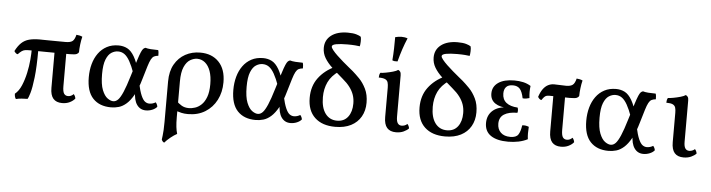

<svg xmlns="http://www.w3.org/2000/svg" viewBox="-54 -973 5426 1466"><g transform="rotate(5 2659.5 -239.5)"><path d="M63 -333Q54 -334 47 -341Q40 -348 36 -355Q57 -396 81.5 -419Q106 -442 139.5 -451Q173 -460 220 -460Q230 -460 247.5 -459.5Q265 -459 289.5 -459Q314 -459 346 -458.5Q378 -458 419 -458Q456 -458 472 -470.5Q488 -483 497 -520Q510 -519 521.5 -516.5Q533 -514 543 -509Q536 -482 532 -448.5Q528 -415 528 -389Q524 -380 511.5 -374Q499 -368 456 -368Q343 -368 266 -369.5Q189 -371 151 -371Q130 -371 117 -369Q104 -367 92 -359Q80 -351 63 -333ZM79 9Q73 1 70.5 -9.5Q68 -20 68 -31Q98 -55 117 -100Q136 -145 147.5 -198Q159 -251 163 -300Q167 -349 167 -382L217 -381Q217 -249 207.5 -168Q198 -87 186 -47Q174 -7 168 0Q145 1 123.5 2Q102 3 79 9ZM433 9Q388 9 365 -17.5Q342 -44 342 -100V-391H432V-121Q432 -80 442.5 -64Q453 -48 474 -48Q497 -48 516 -67Q529 -52 531 -34Q517 -16 491.5 -3.5Q466 9 433 9Z M808 9Q719 9 669 -44Q619 -97 619 -206Q619 -260 632 -307Q645 -354 671 -390Q697 -426 735.5 -446.5Q774 -467 825 -467Q862 -467 892 -451.5Q922 -436 946.5 -394Q971 -352 994 -271L955 -265Q935 -321 915.5 -355.5Q896 -390 874.5 -405.5Q853 -421 825 -421Q799 -421 774.5 -405.5Q750 -390 734 -350.5Q718 -311 718 -238Q718 -160 735.5 -116.5Q753 -73 777 -56Q801 -39 821 -39Q841 -39 858 -56.5Q875 -74 894 -118Q913 -162 937 -242Q961 -320 975 -364.5Q989 -409 998 -429.5Q1007 -450 1014 -457Q1021 -464 1031 -467Q1046 -462 1072.5 -460Q1099 -458 1129 -458Q1132 -450 1133 -439.5Q1134 -429 1134 -415Q1114 -413 1101.5 -406.5Q1089 -400 1079 -381.5Q1069 -363 1058 -327Q1047 -291 1029 -230Q1007 -152 980.5 -105Q954 -58 925.5 -33Q897 -8 867.5 0.5Q838 9 808 9ZM1075 9Q1031 9 1006 -26.5Q981 -62 981 -130L1006 -195Q1020 -132 1034 -100Q1048 -68 1063.5 -56.5Q1079 -45 1097 -45Q1122 -45 1145 -59Q1158 -44 1160 -26Q1147 -10 1123.5 -0.5Q1100 9 1075 9Z M1451 -467Q1541 -467 1594 -411.5Q1647 -356 1647 -256Q1647 -180 1616 -120Q1585 -60 1529 -25.5Q1473 9 1398 9Q1370 9 1348 4Q1326 -1 1301 -9V-86Q1321 -65 1344.5 -51Q1368 -37 1401 -37Q1422 -37 1447.5 -45Q1473 -53 1496 -74.5Q1519 -96 1533.5 -134.5Q1548 -173 1548 -233Q1548 -292 1533.5 -333Q1519 -374 1492.5 -396Q1466 -418 1432 -418Q1406 -418 1378.5 -402Q1351 -386 1333 -345.5Q1315 -305 1315 -233V40Q1315 84 1318.5 114Q1322 144 1329 167Q1306 179 1279.5 200.5Q1253 222 1236 242Q1228 239 1223 232.5Q1218 226 1216 220Q1218 205 1220 188Q1222 171 1223.5 146.5Q1225 122 1225 85V-225Q1225 -304 1255.5 -357.5Q1286 -411 1337 -439Q1388 -467 1451 -467Z M1916 9Q1827 9 1777 -44Q1727 -97 1727 -206Q1727 -260 1740 -307Q1753 -354 1779 -390Q1805 -426 1843.5 -446.5Q1882 -467 1933 -467Q1970 -467 2000 -451.5Q2030 -436 2054.5 -394Q2079 -352 2102 -271L2063 -265Q2043 -321 2023.5 -355.5Q2004 -390 1982.5 -405.5Q1961 -421 1933 -421Q1907 -421 1882.5 -405.5Q1858 -390 1842 -350.5Q1826 -311 1826 -238Q1826 -160 1843.5 -116.5Q1861 -73 1885 -56Q1909 -39 1929 -39Q1949 -39 1966 -56.5Q1983 -74 2002 -118Q2021 -162 2045 -242Q2069 -320 2083 -364.5Q2097 -409 2106 -429.5Q2115 -450 2122 -457Q2129 -464 2139 -467Q2154 -462 2180.5 -460Q2207 -458 2237 -458Q2240 -450 2241 -439.5Q2242 -429 2242 -415Q2222 -413 2209.5 -406.5Q2197 -400 2187 -381.5Q2177 -363 2166 -327Q2155 -291 2137 -230Q2115 -152 2088.5 -105Q2062 -58 2033.5 -33Q2005 -8 1975.5 0.5Q1946 9 1916 9ZM2183 9Q2139 9 2114 -26.5Q2089 -62 2089 -130L2114 -195Q2128 -132 2142 -100Q2156 -68 2171.5 -56.5Q2187 -45 2205 -45Q2230 -45 2253 -59Q2266 -44 2268 -26Q2255 -10 2231.5 -0.5Q2208 9 2183 9Z M2526 8Q2426 8 2369.5 -45Q2313 -98 2313 -196Q2313 -286 2360 -349Q2407 -412 2487 -449L2519 -416Q2462 -377 2437.5 -325.5Q2413 -274 2413 -210Q2413 -129 2446 -84.5Q2479 -40 2536 -40Q2590 -40 2619.5 -79Q2649 -118 2649 -181Q2649 -216 2639 -246Q2629 -276 2607.5 -305Q2586 -334 2551 -363Q2503 -404 2466 -438.5Q2429 -473 2408 -508.5Q2387 -544 2387 -585Q2387 -646 2433.5 -681.5Q2480 -717 2560 -717Q2601 -717 2626 -709.5Q2651 -702 2661 -694Q2665 -679 2664 -656.5Q2663 -634 2660 -621Q2649 -623 2624 -625Q2599 -627 2564 -627Q2511 -627 2479 -621Q2447 -615 2447 -601Q2447 -591 2461 -573.5Q2475 -556 2497 -535Q2519 -514 2543.5 -493Q2568 -472 2589.5 -454.5Q2611 -437 2623 -427Q2645 -408 2675 -377.5Q2705 -347 2727 -302Q2749 -257 2749 -196Q2749 -135 2722.5 -89Q2696 -43 2646.5 -17.5Q2597 8 2526 8Z M2992 9Q2946 9 2923 -17.5Q2900 -44 2900 -100V-325Q2900 -348 2895.5 -364Q2891 -380 2875 -388Q2859 -396 2825 -396Q2825 -407 2827 -416Q2829 -425 2834 -433Q2849 -433 2876 -438Q2903 -443 2929.5 -450.5Q2956 -458 2968 -467Q2977 -464 2983.5 -455Q2990 -446 2990 -427V-111Q2990 -76 3000.5 -60.5Q3011 -45 3031 -45Q3040 -45 3051.5 -48.5Q3063 -52 3074 -62Q3087 -47 3089 -29Q3075 -14 3050 -2.5Q3025 9 2992 9ZM2957 -531Q2944 -530 2935 -531Q2926 -532 2917 -536Q2921 -583 2922 -628Q2923 -673 2923 -714Q2935 -717 2947 -719Q2959 -721 2971 -721Q2997 -721 3018 -713Q3000 -671 2985.5 -627.5Q2971 -584 2957 -531Z M3368 8Q3268 8 3211.5 -45Q3155 -98 3155 -196Q3155 -286 3202 -349Q3249 -412 3329 -449L3361 -416Q3304 -377 3279.5 -325.5Q3255 -274 3255 -210Q3255 -129 3288 -84.5Q3321 -40 3378 -40Q3432 -40 3461.5 -79Q3491 -118 3491 -181Q3491 -216 3481 -246Q3471 -276 3449.5 -305Q3428 -334 3393 -363Q3345 -404 3308 -438.5Q3271 -473 3250 -508.5Q3229 -544 3229 -585Q3229 -646 3275.5 -681.5Q3322 -717 3402 -717Q3443 -717 3468 -709.5Q3493 -702 3503 -694Q3507 -679 3506 -656.5Q3505 -634 3502 -621Q3491 -623 3466 -625Q3441 -627 3406 -627Q3353 -627 3321 -621Q3289 -615 3289 -601Q3289 -591 3303 -573.5Q3317 -556 3339 -535Q3361 -514 3385.5 -493Q3410 -472 3431.5 -454.5Q3453 -437 3465 -427Q3487 -408 3517 -377.5Q3547 -347 3569 -302Q3591 -257 3591 -196Q3591 -135 3564.5 -89Q3538 -43 3488.5 -17.5Q3439 8 3368 8Z M3851 6Q3765 6 3718 -26Q3671 -58 3671 -122Q3671 -183 3713.5 -219Q3756 -255 3834 -255V-250Q3767 -250 3729.5 -275.5Q3692 -301 3692 -350Q3692 -403 3736 -433.5Q3780 -464 3859 -464Q3895 -464 3926.5 -457Q3958 -450 3985 -433Q3982 -410 3982 -387Q3982 -364 3985 -340Q3972 -336 3959 -334Q3946 -332 3933 -334Q3923 -384 3904.5 -405Q3886 -426 3851 -426Q3816 -426 3799.5 -408Q3783 -390 3783 -358Q3783 -312 3814 -287.5Q3845 -263 3901 -260Q3905 -252 3905.5 -240.5Q3906 -229 3903 -220Q3838 -220 3801.5 -197Q3765 -174 3765 -125Q3765 -83 3791 -57.5Q3817 -32 3865 -32Q3909 -32 3925 -55.5Q3941 -79 3948 -128Q3961 -130 3974 -128Q3987 -126 3999 -121Q3997 -95 3997 -71.5Q3997 -48 4000 -26Q3969 -10 3931 -2Q3893 6 3851 6Z M4077 -333Q4068 -334 4061 -341Q4054 -348 4050 -355Q4062 -392 4079 -415.5Q4096 -439 4117.5 -450Q4139 -461 4164 -461Q4187 -461 4209.5 -459.5Q4232 -458 4255 -458Q4289 -458 4305.5 -470.5Q4322 -483 4331 -520Q4344 -519 4355.5 -516.5Q4367 -514 4377 -509Q4370 -482 4366 -448.5Q4362 -415 4362 -389Q4358 -380 4345.5 -374Q4333 -368 4290 -368Q4265 -368 4237 -369Q4209 -370 4183 -370.5Q4157 -371 4135 -371Q4121 -371 4112 -368Q4103 -365 4095 -356.5Q4087 -348 4077 -333ZM4256 9Q4211 9 4188 -17.5Q4165 -44 4165 -100V-391H4255V-121Q4255 -80 4265.5 -64Q4276 -48 4297 -48Q4320 -48 4339 -67Q4352 -52 4354 -34Q4340 -16 4314.5 -3.5Q4289 9 4256 9Z M4621 9Q4532 9 4482 -44Q4432 -97 4432 -206Q4432 -260 4445 -307Q4458 -354 4484 -390Q4510 -426 4548.5 -446.5Q4587 -467 4638 -467Q4675 -467 4705 -451.5Q4735 -436 4759.5 -394Q4784 -352 4807 -271L4768 -265Q4748 -321 4728.5 -355.5Q4709 -390 4687.5 -405.5Q4666 -421 4638 -421Q4612 -421 4587.5 -405.5Q4563 -390 4547 -350.5Q4531 -311 4531 -238Q4531 -160 4548.5 -116.5Q4566 -73 4590 -56Q4614 -39 4634 -39Q4654 -39 4671 -56.5Q4688 -74 4707 -118Q4726 -162 4750 -242Q4774 -320 4788 -364.5Q4802 -409 4811 -429.5Q4820 -450 4827 -457Q4834 -464 4844 -467Q4859 -462 4885.5 -460Q4912 -458 4942 -458Q4945 -450 4946 -439.5Q4947 -429 4947 -415Q4927 -413 4914.5 -406.5Q4902 -400 4892 -381.5Q4882 -363 4871 -327Q4860 -291 4842 -230Q4820 -152 4793.5 -105Q4767 -58 4738.5 -33Q4710 -8 4680.5 0.5Q4651 9 4621 9ZM4888 9Q4844 9 4819 -26.5Q4794 -62 4794 -130L4819 -195Q4833 -132 4847 -100Q4861 -68 4876.5 -56.5Q4892 -45 4910 -45Q4935 -45 4958 -59Q4971 -44 4973 -26Q4960 -10 4936.5 -0.5Q4913 9 4888 9Z M5196 9Q5150 9 5127 -17.5Q5104 -44 5104 -100V-325Q5104 -348 5099.5 -364Q5095 -380 5079 -388Q5063 -396 5029 -396Q5029 -407 5031 -416Q5033 -425 5038 -433Q5053 -433 5080 -438Q5107 -443 5133.5 -450.5Q5160 -458 5172 -467Q5181 -464 5187.5 -455Q5194 -446 5194 -427V-111Q5194 -76 5204.5 -60.5Q5215 -45 5235 -45Q5244 -45 5255.5 -48.5Q5267 -52 5278 -62Q5291 -47 5293 -29Q5279 -14 5254 -2.5Q5229 9 5196 9Z"/></g></svg>

Font: Vollkorn
Style: Regular
Weight: 400
Designer: Friedrich Althausen
Foundry: Friedrich Althausen
Version: Version 4.104